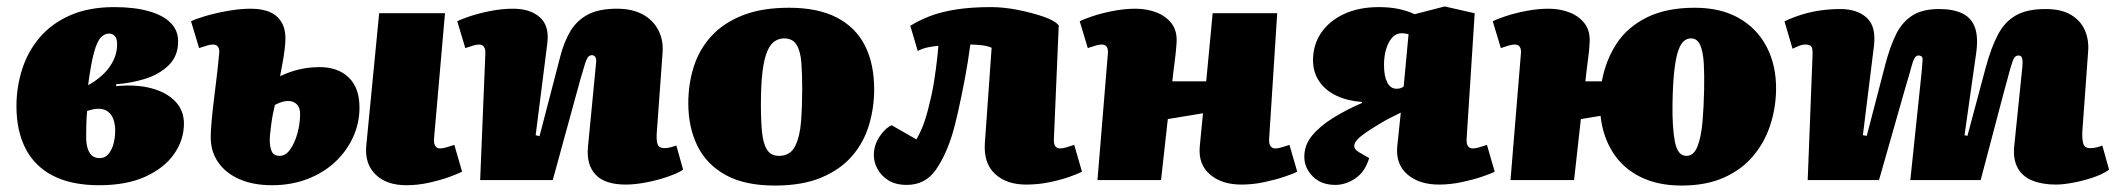

<svg xmlns="http://www.w3.org/2000/svg" viewBox="-20 -558 6556 595"><path d="M287 16Q202 16 145 -13Q88 -42 59.5 -97Q31 -152 31 -229Q31 -289 49 -344.5Q67 -400 104 -443Q141 -486 198.5 -511Q256 -536 334 -536Q396 -536 440.5 -523.5Q485 -511 508.5 -487.5Q532 -464 532 -430Q532 -384 502.5 -355.5Q473 -327 429 -313.5Q385 -300 340 -297V-291Q402 -297 449 -284.5Q496 -272 523 -244Q550 -216 550 -175Q550 -125 520 -81.5Q490 -38 431.5 -11Q373 16 287 16ZM289 -68Q305 -68 315.5 -80Q326 -92 331.5 -111.5Q337 -131 337 -154Q337 -171 332 -186.5Q327 -202 315.5 -211.5Q304 -221 284 -221Q277 -221 267.5 -219Q258 -217 250 -214Q248 -192 247.5 -172.5Q247 -153 247 -135Q247 -113 251.5 -98.5Q256 -84 265 -76Q274 -68 289 -68ZM253 -294 265 -301Q286 -314 303.5 -331.5Q321 -349 332 -372Q343 -395 343 -421Q343 -438 336 -446Q329 -454 318 -454Q304 -454 292.5 -442Q281 -430 271.5 -396Q262 -362 253 -294Z M823 16Q765 16 722.5 -2.5Q680 -21 656.5 -54.5Q633 -88 633 -133Q633 -150 635.5 -179.5Q638 -209 642.5 -245.5Q647 -282 651.5 -319.5Q656 -357 659 -390Q661 -405 656 -412.5Q651 -420 640 -420Q632 -420 622 -417Q612 -414 597 -409L572 -492Q583 -498 614 -507.5Q645 -517 684.5 -524Q724 -531 757 -531Q794 -531 818.5 -519.5Q843 -508 855 -484.5Q867 -461 864 -424Q862 -399 857.5 -373.5Q853 -348 848 -322Q878 -336 907.5 -343Q937 -350 971 -350Q1027 -350 1060.5 -318Q1094 -286 1094 -225Q1094 -176 1074 -132.5Q1054 -89 1018 -55.5Q982 -22 932 -3Q882 16 823 16ZM847 -75Q865 -75 879 -94.5Q893 -114 901.5 -144Q910 -174 910 -205Q910 -224 900 -234.5Q890 -245 873 -245Q864 -245 855 -242.5Q846 -240 832 -233Q829 -221 826 -206Q823 -191 821 -176Q819 -161 817.5 -147Q816 -133 816 -124Q816 -103 822 -89Q828 -75 847 -75ZM1239 16Q1178 16 1144 -17Q1110 -50 1115 -106L1155 -517H1359L1325 -128Q1324 -113 1329 -105.5Q1334 -98 1344 -98Q1352 -98 1362.5 -101Q1373 -104 1388 -109L1412 -26Q1401 -20 1373.5 -10Q1346 0 1310.5 8Q1275 16 1239 16Z M2097 -32Q2082 -22 2051 -11Q2020 0 1984 7Q1948 14 1919 14Q1855 14 1826 -16.5Q1797 -47 1802 -102L1827 -361Q1829 -375 1825 -381Q1821 -387 1815 -387Q1807 -387 1802.5 -381.5Q1798 -376 1793 -360.5Q1788 -345 1778 -310L1693 0H1468L1484 -390Q1485 -405 1480 -412.5Q1475 -420 1465 -420Q1457 -420 1447 -417Q1437 -414 1422 -409L1397 -492Q1408 -498 1436 -507.5Q1464 -517 1500 -524Q1536 -531 1570 -531Q1623 -531 1653 -504.5Q1683 -478 1676 -423L1640 -139L1652 -136L1716 -382Q1728 -429 1748 -462Q1768 -495 1802 -513Q1836 -531 1892 -531Q1939 -531 1971.5 -513.5Q2004 -496 2020.5 -464Q2037 -432 2033 -391L2015 -142Q2014 -120 2018.5 -109.5Q2023 -99 2039 -99Q2050 -99 2060 -102Q2070 -105 2076 -107Z M2381 17Q2288 17 2229 -15.5Q2170 -48 2141.5 -105.5Q2113 -163 2113 -238Q2113 -298 2130 -351.5Q2147 -405 2184.5 -446Q2222 -487 2281.5 -510.5Q2341 -534 2425 -534Q2514 -534 2572.5 -504Q2631 -474 2660 -417.5Q2689 -361 2689 -281Q2689 -224 2673 -170.5Q2657 -117 2621 -75Q2585 -33 2526 -8Q2467 17 2381 17ZM2394 -75Q2429 -75 2444 -105Q2459 -135 2462.5 -182.5Q2466 -230 2466 -282Q2466 -327 2463.5 -362.5Q2461 -398 2449 -418.5Q2437 -439 2410 -439Q2394 -439 2380.5 -430Q2367 -421 2357.5 -398.5Q2348 -376 2343 -336Q2338 -296 2338 -233Q2338 -184 2341.5 -148.5Q2345 -113 2357 -94Q2369 -75 2394 -75Z M2801 -478Q2826 -494 2860.5 -507.5Q2895 -521 2942 -528.5Q2989 -536 3051 -536Q3091 -536 3136 -527Q3181 -518 3216 -505.5Q3251 -493 3261 -479L3246 -128Q3245 -113 3250 -105.5Q3255 -98 3265 -98Q3273 -98 3283.5 -101Q3294 -104 3309 -109L3333 -26Q3322 -20 3295.5 -10.5Q3269 -1 3233.5 6.5Q3198 14 3160 14Q3099 14 3063.5 -19Q3028 -52 3032 -114L3053 -410Q3040 -416 3020.5 -418Q3001 -420 2987 -420Q2980 -366 2969.5 -311Q2959 -256 2949 -212Q2939 -168 2933 -148Q2912 -77 2879.5 -31Q2847 15 2790 15Q2756 15 2733.5 1Q2711 -13 2699.5 -34Q2688 -55 2688 -77Q2688 -107 2704.5 -133Q2721 -159 2743 -170L2820 -126Q2836 -154 2846 -184.5Q2856 -215 2866 -260Q2871 -283 2874.5 -304.5Q2878 -326 2880.5 -346Q2883 -366 2885 -383.5Q2887 -401 2888 -416Q2874 -415 2856.5 -411.5Q2839 -408 2824 -400Z M3708 -207 3599 -189 3578 0H3381L3413 -389Q3415 -405 3410 -412.5Q3405 -420 3394 -420Q3386 -420 3376 -417Q3366 -414 3351 -409L3326 -492Q3337 -498 3365 -507.5Q3393 -517 3429 -524Q3465 -531 3499 -531Q3535 -531 3565 -519Q3595 -507 3612 -483.5Q3629 -460 3626 -423Q3624 -394 3620 -364.5Q3616 -335 3613 -306H3718L3738 -517H3938L3913 -128Q3912 -113 3917 -105.5Q3922 -98 3932 -98Q3940 -98 3950.5 -101Q3961 -104 3976 -109L4000 -26Q3989 -20 3961 -10.5Q3933 -1 3897.5 6.5Q3862 14 3827 14Q3766 14 3729.5 -17.5Q3693 -49 3698 -104Z M4321 -209Q4283 -191 4256.5 -175Q4230 -159 4212.5 -147Q4195 -135 4186.5 -125.5Q4178 -116 4177 -109Q4176 -102 4180 -96Q4184 -90 4199 -82L4223 -68Q4210 -25 4180 -5Q4150 15 4118 15Q4074 15 4048 -11.5Q4022 -38 4022 -72Q4022 -108 4045.5 -137Q4069 -166 4109.5 -191.5Q4150 -217 4201 -239V-242Q4157 -245 4122.5 -261Q4088 -277 4068.5 -305.5Q4049 -334 4049 -371Q4049 -419 4074 -456Q4099 -493 4145 -514.5Q4191 -536 4253 -536Q4286 -536 4313 -530.5Q4340 -525 4364 -514L4457 -538L4550 -517L4525 -128Q4524 -113 4529 -105.5Q4534 -98 4544 -98Q4552 -98 4562.5 -101Q4573 -104 4588 -109L4612 -26Q4601 -20 4573 -10.5Q4545 -1 4509.5 6.5Q4474 14 4439 14Q4378 14 4341.5 -17.5Q4305 -49 4310 -104ZM4345 -452Q4340 -453 4335 -454Q4330 -455 4324 -455Q4299 -455 4284 -426.5Q4269 -398 4269 -356Q4269 -322 4279 -302.5Q4289 -283 4308 -283Q4316 -283 4321 -285Q4326 -287 4330 -290Z M5191 17Q5117 17 5063 -10Q5009 -37 4978 -86Q4947 -135 4940 -199L4879 -189L4858 0H4661L4693 -389Q4695 -405 4690 -412.5Q4685 -420 4674 -420Q4666 -420 4656 -417Q4646 -414 4631 -409L4606 -492Q4617 -498 4645 -507.5Q4673 -517 4709 -524Q4745 -531 4779 -531Q4815 -531 4845 -519Q4875 -507 4892 -483.5Q4909 -460 4906 -423Q4905 -404 4902.5 -384.5Q4900 -365 4897.5 -345.5Q4895 -326 4893 -306H4944Q4956 -371 4989.5 -422.5Q5023 -474 5083.5 -504Q5144 -534 5232 -534Q5313 -534 5369.5 -501.5Q5426 -469 5455.5 -411.5Q5485 -354 5484 -279Q5483 -222 5465.5 -169Q5448 -116 5412.5 -74Q5377 -32 5322 -7.5Q5267 17 5191 17ZM5206 -75Q5229 -75 5240.5 -104.5Q5252 -134 5256 -181Q5260 -228 5261 -280Q5262 -325 5260 -361Q5258 -397 5249 -418Q5240 -439 5220 -439Q5208 -439 5198 -430.5Q5188 -422 5180.5 -400Q5173 -378 5168.5 -338Q5164 -298 5163 -236Q5162 -162 5170.5 -118.5Q5179 -75 5206 -75Z M5935 -334Q5937 -358 5938 -372Q5939 -386 5925 -386Q5918 -386 5913 -377.5Q5908 -369 5902.5 -348Q5897 -327 5886 -291L5803 0H5582L5597 -387Q5598 -408 5593 -414Q5588 -420 5574 -420Q5564 -420 5552 -414.5Q5540 -409 5535 -407L5510 -492Q5538 -505 5566 -513.5Q5594 -522 5624 -526Q5654 -530 5683 -530Q5736 -530 5765.5 -502.5Q5795 -475 5787 -413L5753 -139L5765 -137L5823 -360Q5837 -413 5855.5 -451Q5874 -489 5905.5 -509.5Q5937 -530 5989 -530Q6034 -530 6062 -516Q6090 -502 6100.5 -472Q6111 -442 6104 -393L6068 -139L6077 -137L6134 -350Q6151 -412 6172 -451.5Q6193 -491 6227.5 -510.5Q6262 -530 6319 -530Q6368 -530 6398 -512Q6428 -494 6441 -464Q6454 -434 6451 -398L6433 -150Q6432 -127 6436 -113Q6440 -99 6457 -99Q6468 -99 6476.5 -101Q6485 -103 6495 -107L6516 -32Q6494 -17 6463.5 -7Q6433 3 6402.5 8.5Q6372 14 6351 14Q6309 14 6278 1.5Q6247 -11 6232.5 -38Q6218 -65 6222 -105L6247 -349Q6249 -372 6246 -379Q6243 -386 6235 -386Q6227 -386 6222 -378.5Q6217 -371 6210 -346Q6203 -321 6189 -269L6118 0H5900Z"/></svg>

Font: Literata Black
Style: Italic
Weight: 900
Italic angle: -2°
Designer: Latin by Veronika Burian and Jose Scaglione. Greek by Irene Vlachou. Cyrillic by Vera Evstafieva
Foundry: TypeTogether
Version: Version 3.002